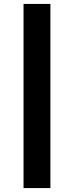

<svg xmlns="http://www.w3.org/2000/svg" viewBox="-20 -795 377 979"><path d="M100 -775H237V164H100Z"/></svg>

Font: Roboto Serif Black
Style: Regular
Weight: 900
Designer: Greg Gazdowicz
Foundry: Commercial Type
Version: Version 1.008